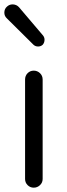

<svg xmlns="http://www.w3.org/2000/svg" viewBox="-20 -866 309 886"><path d="M95.7 -40V-499Q95.7 -516.6 107.4 -528.3Q119.1 -540 135.7 -540Q152.3 -540 164.6 -528.3Q176.8 -516.6 176.8 -499V-40Q176.8 -23.4 164.6 -11.7Q152.3 0 135.7 0Q119.1 0 107.4 -11.7Q95.7 -23.4 95.7 -40ZM176.8 -659.2Q168 -651.4 155.8 -651.4Q143.6 -651.4 134.8 -659.2L11.7 -781.2Q0 -792 0 -807.6Q0 -825.2 12.7 -835.9Q23.4 -845.7 38.1 -845.7Q39.1 -845.7 40 -845.7Q56.6 -844.7 67.4 -833L178.7 -702.1Q185.5 -693.4 185.5 -682.6Q185.5 -668.9 176.8 -659.2Z"/></svg>

Font: Gen Jyuu Gothic Normal
Style: Regular
Weight: 300
Designer: [Source Han Sans]
Ryoko NISHIZUKA  (kana & ideographs); Paul D. Hunt (Latin, Greek & Cyrillic); Wenlong ZHANG  (bopomofo
Version: Version 1.002.20150607